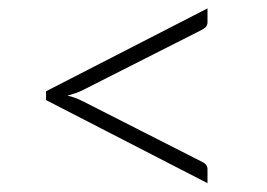

<svg xmlns="http://www.w3.org/2000/svg" viewBox="-20 -558 620 446"><path d="M172 -348.5Q164 -344.5 155.2 -341.5Q146.5 -338.5 136.5 -336Q155.5 -331.5 172 -323L448.5 -182.5Q456 -179 459 -174.8Q462 -170.5 462 -165V-132.5L87 -325.5V-346L462 -538.5V-506Q462 -500.5 459 -496.5Q456 -492.5 448.5 -488.5Z"/></svg>

Font: Lato 2
Style: Regular
Weight: 300
Designer: Lukasz Dziedzic with Adam Twardoch and Botio Nikoltchev
Foundry: tyPoland Lukasz Dziedzic
Version: Version 2.015; 2015-08-06; http://www.latofonts.com/